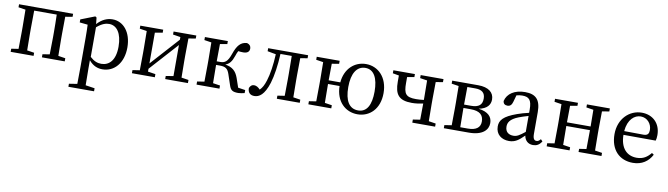

<svg xmlns="http://www.w3.org/2000/svg" viewBox="-38 -1167 7174 2063"><g transform="rotate(10 3548.5 -136.0)"><path d="M637 -486V-519H47V-486L125 -474C126 -418 127 -342 127 -289V-230C127 -177 126 -101 125 -46L47 -34V0H297V-34L219 -46C218 -101 217 -177 217 -230V-289C217 -344 218 -424 219 -480H465C467 -424 468 -344 468 -289V-230C468 -177 467 -101 465 -46L388 -34V0H637V-34L559 -46C558 -101 557 -177 557 -230V-289C557 -342 558 -418 559 -473Z M904 -419C963 -469 1004 -479 1038 -479C1121 -479 1179 -402 1179 -255C1179 -104 1111 -42 1027 -42C985 -42 946 -57 904 -96ZM892 -523 877 -533 723 -473V-440L811 -431C813 -387 814 -348 814 -287V31C814 90 813 153 812 215L723 229V262H1003V229L903 214C902 152 901 88 901 28V-59C948 -2 1000 14 1050 14C1178 14 1274 -93 1274 -263C1274 -431 1183 -534 1066 -534C1008 -534 951 -510 899 -453Z M1981 -486V-519H1733V-486L1815 -473V-444L1537 -136V-472L1620 -486V-519H1370V-486L1448 -474C1449 -418 1450 -342 1450 -289V-230C1450 -177 1449 -101 1448 -46L1370 -34V0H1620V-34L1537 -47V-78L1815 -386V-47L1733 -34V0H1981V-34L1903 -46C1902 -101 1901 -177 1901 -230V-289C1901 -342 1902 -418 1903 -473Z M2521 -45 2486 -147C2460 -219 2420 -253 2342 -266C2384 -281 2409 -311 2431 -376C2438 -399 2446 -417 2454 -432C2472 -430 2486 -428 2509 -428C2555 -428 2576 -449 2576 -481C2576 -507 2562 -526 2532 -534C2464 -530 2427 -487 2394 -391C2363 -302 2334 -284 2282 -284H2245C2245 -344 2246 -419 2247 -473L2325 -486V-519H2075V-486L2153 -474C2154 -418 2155 -342 2155 -289V-230C2155 -177 2154 -101 2153 -46L2075 -34V0H2325V-34L2247 -46C2246 -101 2245 -179 2245 -245H2286C2347 -245 2373 -228 2392 -171L2431 -55C2448 -2 2471 11 2532 11C2551 11 2579 5 2600 0V-33Z M3201 -486V-519H2765V-486L2857 -469C2852 -353 2836 -248 2813 -176C2796 -122 2779 -91 2753 -65C2732 -87 2711 -101 2685 -101C2661 -101 2647 -87 2635 -62C2635 -11 2663 13 2707 13C2759 13 2815 -21 2858 -158C2883 -239 2900 -355 2906 -481H3029C3030 -425 3031 -344 3031 -289V-230C3031 -177 3030 -101 3029 -46L2951 -34V0H3201V-34L3123 -46C3122 -101 3121 -177 3121 -230V-289C3121 -342 3122 -418 3123 -473Z M3832 -28C3735 -28 3685 -108 3685 -258C3685 -408 3739 -492 3832 -492C3925 -492 3972 -404 3972 -258C3972 -113 3927 -28 3832 -28ZM3465 -292C3465 -346 3466 -419 3467 -473L3545 -486V-519H3295V-486L3373 -474C3374 -418 3375 -342 3375 -289V-230C3375 -177 3374 -101 3373 -46L3295 -34V0H3545V-34L3467 -46C3466 -101 3465 -179 3465 -252H3591C3594 -82 3701 14 3832 14C3964 14 4070 -85 4070 -258C4070 -431 3963 -534 3832 -534C3708 -534 3605 -444 3592 -292Z M4678 -486V-519H4429V-486L4507 -474C4508 -418 4509 -342 4509 -289V-262C4479 -258 4450 -256 4423 -256C4311 -256 4289 -292 4289 -407C4289 -428 4289 -451 4289 -473L4366 -486V-519H4131V-486L4199 -474V-407C4199 -268 4243 -208 4387 -208C4429 -208 4469 -214 4509 -223C4509 -170 4508 -99 4507 -46L4429 -34V0H4678V-34L4601 -46C4600 -101 4599 -177 4599 -230V-289C4599 -342 4600 -418 4601 -473Z M4945 -41C4944 -97 4943 -176 4943 -230V-251H5023C5121 -251 5163 -212 5163 -141C5163 -77 5119 -41 5028 -41ZM5032 -480C5105 -480 5140 -450 5140 -387C5140 -320 5104 -288 5019 -288H4943C4943 -352 4944 -427 4945 -480ZM4773 -519V-486L4851 -474C4852 -418 4853 -342 4853 -289V-230C4853 -177 4852 -101 4851 -46L4773 -34V0H5046C5198 0 5255 -68 5255 -140C5255 -206 5214 -257 5105 -271C5198 -289 5230 -338 5230 -393C5230 -469 5171 -519 5057 -519Z M5647 -114C5586 -66 5561 -50 5522 -50C5471 -50 5433 -76 5433 -135C5433 -175 5450 -218 5546 -255C5570 -264 5608 -277 5647 -288ZM5821 -65C5807 -48 5795 -38 5777 -38C5752 -38 5737 -56 5737 -108V-346C5737 -482 5682 -534 5567 -534C5454 -534 5374 -483 5355 -399C5358 -372 5374 -357 5404 -357C5432 -357 5450 -374 5459 -408L5480 -483C5503 -489 5523 -492 5542 -492C5616 -492 5647 -464 5647 -356V-322C5603 -312 5556 -299 5521 -286C5378 -235 5340 -187 5340 -120C5340 -32 5405 14 5485 14C5551 14 5589 -15 5649 -74C5658 -21 5693 12 5747 12C5785 12 5816 -3 5841 -44Z M6493 -486V-519H6243V-486L6321 -474C6322 -420 6323 -346 6323 -292H6065C6065 -346 6066 -419 6067 -473L6145 -486V-519H5895V-486L5973 -474C5974 -418 5975 -342 5975 -289V-230C5975 -177 5974 -101 5973 -46L5895 -34V0H6145V-34L6067 -46C6066 -101 6065 -179 6065 -252H6323C6323 -179 6322 -100 6321 -46L6243 -34V0H6493V-34L6415 -46C6414 -102 6413 -177 6413 -230V-289C6413 -342 6414 -418 6415 -473Z M6687 -306C6698 -436 6769 -492 6836 -492C6907 -492 6957 -433 6957 -365C6957 -329 6946 -304 6898 -304ZM7038 -264C7043 -279 7046 -300 7046 -325C7046 -454 6959 -534 6841 -534C6706 -534 6590 -425 6590 -256C6590 -85 6690 14 6837 14C6934 14 7004 -34 7044 -111L7022 -126C6983 -79 6940 -47 6868 -47C6761 -47 6688 -120 6686 -265Z"/></g></svg>

Font: Source Han Serif JP Medium
Style: Regular
Weight: 500
Designer: Ryoko NISHIZUKA 西塚涼子 (kana & ideographs); Frank Grießhammer (Latin, Greek & Cyrillic); Wenlong ZHANG 张文龙 (bopomofo); San
Foundry: Adobe Systems Incorporated
Version: Version 1.001;PS 1.001;hotconv 16.6.54;makeotf.lib2.5.65590